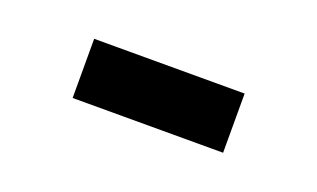

<svg xmlns="http://www.w3.org/2000/svg" viewBox="-29 -425 413 250"><g transform="rotate(20 177.5 -300.0)"><path d="M73.2 -259.3V-341.3H281.7V-259.3Z"/></g></svg>

Font: Voltaire
Style: Regular
Weight: 400
Designer: Yvonne Schüttler, Eben Sorkin, Emma Marichal
Foundry: Sorkin Type Co.
Version: Version 1.010; ttfautohint (v1.8.4.7-5d5b)